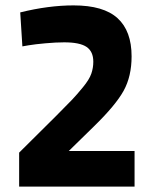

<svg xmlns="http://www.w3.org/2000/svg" viewBox="-20 -692 570 712"><path d="M479 0H51V-126L188 -262Q230 -304 247.5 -322.5Q265 -341 288 -369Q311 -397 318.5 -418.5Q326 -440 326 -463Q326 -501 301 -518Q276 -535 218 -535Q188 -535 149 -531.5Q110 -528 86 -524L63 -520L55 -646Q160 -672 253 -672Q364 -672 416 -624.5Q468 -577 468 -483Q468 -409 438.5 -355.5Q409 -302 329 -224L235 -132H479Z"/></svg>

Font: TitilliumText22L Xb
Style: Bold
Weight: 400
Designer: Campivisivi
Foundry: Campivisivi
Version: 1.000